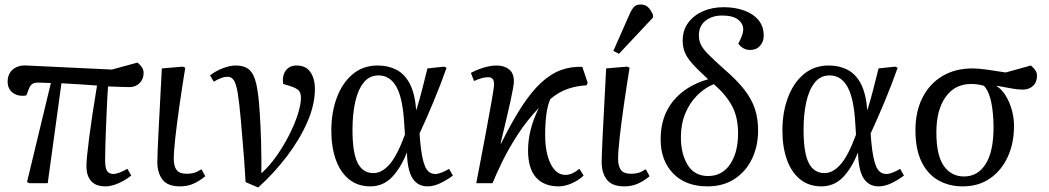

<svg xmlns="http://www.w3.org/2000/svg" viewBox="-20 -814 4662 853"><path d="M448 14Q406 14 385 -9.5Q364 -33 364 -76Q364 -108 376 -201.5Q388 -295 411 -434Q372 -437 332 -439.5Q292 -442 253 -444L192 0H111L100 -5L206 -445Q185 -446 171 -446.5Q157 -447 148 -447Q133 -447 123.5 -441Q114 -435 107 -416L97 -390Q62 -384 38 -401Q14 -418 14 -451Q14 -486 37 -505.5Q60 -525 98 -523L477 -505L591 -536Q603 -526 610.5 -515Q618 -504 618 -490Q618 -462 600 -444.5Q582 -427 555 -427Q542 -427 516.5 -428Q491 -429 460 -430Q457 -390 455 -343Q453 -296 451 -249.5Q449 -203 448 -164.5Q447 -126 447 -103Q447 -67 456 -54Q465 -41 485 -41Q494 -41 511.5 -47.5Q529 -54 546 -64L563 -34Q535 -12 504.5 1Q474 14 448 14Z M780 14Q725 14 702 -16Q679 -46 679 -94Q679 -125 684.5 -233Q690 -341 699 -510L792 -518L803 -513Q789 -427 777.5 -346.5Q766 -266 759 -203.5Q752 -141 752 -108Q752 -76 764.5 -59Q777 -42 810 -42Q828 -42 842 -46Q856 -50 875 -62L892 -31Q865 -9 838.5 2.5Q812 14 780 14Z M1127 19 1071 -5Q1069 -38 1067.5 -62Q1066 -86 1064 -113Q1062 -140 1058.5 -179.5Q1055 -219 1050 -281Q1043 -360 1036 -401.5Q1029 -443 1018.5 -458Q1008 -473 991 -473Q965 -473 930 -451L913 -479Q937 -498 969 -510.5Q1001 -523 1027 -523Q1065 -523 1086.5 -505Q1108 -487 1118.5 -441.5Q1129 -396 1134 -313Q1138 -250 1140 -182.5Q1142 -115 1141 -44Q1176 -75 1207.5 -119.5Q1239 -164 1264 -213Q1289 -262 1303 -306Q1317 -350 1317 -379Q1317 -403 1306 -413Q1295 -423 1274 -430L1238 -441Q1233 -478 1249.5 -500.5Q1266 -523 1298 -523Q1338 -523 1358.5 -494.5Q1379 -466 1379 -418Q1379 -349 1345.5 -272Q1312 -195 1254.5 -119.5Q1197 -44 1127 19Z M1625 14Q1569 14 1530 -18Q1491 -50 1471.5 -106Q1452 -162 1452 -234Q1452 -315 1476.5 -380.5Q1501 -446 1547 -484.5Q1593 -523 1658 -523Q1704 -523 1740.5 -504.5Q1777 -486 1800 -443Q1823 -400 1829 -326H1830Q1845 -375 1856.5 -420.5Q1868 -466 1879 -510L1953 -518L1964 -513Q1938 -439 1906.5 -363.5Q1875 -288 1844 -221L1847 -183Q1854 -108 1868.5 -74.5Q1883 -41 1914 -41Q1926 -41 1943.5 -48Q1961 -55 1975 -64L1992 -34Q1967 -15 1937 -0.5Q1907 14 1880 14Q1836 14 1813 -21.5Q1790 -57 1788 -135H1787Q1759 -65 1720 -25.5Q1681 14 1625 14ZM1639 -45Q1676 -45 1710 -83Q1744 -121 1779 -216L1776 -262Q1770 -376 1741.5 -427.5Q1713 -479 1662 -479Q1621 -479 1595.5 -447Q1570 -415 1558 -360.5Q1546 -306 1546 -238Q1546 -135 1569 -90Q1592 -45 1639 -45Z M2462 14Q2397 14 2361.5 -25.5Q2326 -65 2326 -146Q2326 -190 2337 -235.5Q2348 -281 2374 -335Q2321 -279 2281 -217.5Q2241 -156 2213 -99Q2185 -42 2168 0H2096Q2118 -115 2136 -210.5Q2154 -306 2164.5 -366.5Q2175 -427 2175 -437Q2175 -456 2168.5 -463.5Q2162 -471 2149 -471Q2134 -471 2117.5 -466Q2101 -461 2086 -454L2072 -490Q2095 -503 2127 -513Q2159 -523 2186 -523Q2220 -523 2241.5 -506Q2263 -489 2263 -453Q2263 -433 2248 -365Q2233 -297 2204 -177L2206 -176Q2255 -275 2298.5 -341.5Q2342 -408 2384.5 -447Q2427 -486 2471.5 -502.5Q2516 -519 2567 -517L2591 -446L2586 -435Q2544 -433 2503.5 -419.5Q2463 -406 2425 -374Q2413 -347 2407.5 -307Q2402 -267 2402 -214Q2402 -135 2426.5 -86Q2451 -37 2492 -37Q2509 -37 2525 -45Q2541 -53 2554 -64L2573 -34Q2549 -12 2519 1Q2489 14 2462 14Z M2754 14Q2699 14 2676 -16Q2653 -46 2653 -94Q2653 -125 2658.5 -233Q2664 -341 2673 -510L2766 -518L2777 -513Q2763 -427 2751.5 -346.5Q2740 -266 2733 -203.5Q2726 -141 2726 -108Q2726 -76 2738.5 -59Q2751 -42 2784 -42Q2802 -42 2816 -46Q2830 -50 2849 -62L2866 -31Q2839 -9 2812.5 2.5Q2786 14 2754 14ZM2730 -575 2705 -588 2777 -751Q2787 -774 2797.5 -784Q2808 -794 2826 -794Q2846 -794 2858.5 -782.5Q2871 -771 2881 -748V-736Z M3123 14Q3026 14 2970.5 -43.5Q2915 -101 2915 -195Q2915 -297 2970.5 -365Q3026 -433 3126 -462Q3081 -503 3056 -531Q3031 -559 3022 -582.5Q3013 -606 3013 -633Q3013 -680 3037.5 -713Q3062 -746 3103 -764Q3144 -782 3195 -782Q3245 -782 3285.5 -767.5Q3326 -753 3349.5 -725Q3373 -697 3373 -655Q3373 -629 3356.5 -610.5Q3340 -592 3313 -592Q3281 -592 3260 -620Q3272 -643 3277 -657.5Q3282 -672 3282 -683Q3282 -709 3259 -727Q3236 -745 3188 -745Q3144 -745 3114.5 -722Q3085 -699 3085 -657Q3085 -635 3093.5 -616.5Q3102 -598 3126 -573.5Q3150 -549 3197 -507Q3254 -458 3287 -415.5Q3320 -373 3334 -330Q3348 -287 3348 -234Q3348 -165 3321 -108.5Q3294 -52 3243.5 -19Q3193 14 3123 14ZM3126 -32Q3188 -32 3223.5 -84Q3259 -136 3259 -222Q3259 -294 3231.5 -344.5Q3204 -395 3151 -440Q3111 -424 3077.5 -390.5Q3044 -357 3024.5 -310Q3005 -263 3005 -204Q3005 -131 3035 -81.5Q3065 -32 3126 -32Z M3629 14Q3573 14 3534 -18Q3495 -50 3475.5 -106Q3456 -162 3456 -234Q3456 -315 3480.5 -380.5Q3505 -446 3551 -484.5Q3597 -523 3662 -523Q3708 -523 3744.5 -504.5Q3781 -486 3804 -443Q3827 -400 3833 -326H3834Q3849 -375 3860.5 -420.5Q3872 -466 3883 -510L3957 -518L3968 -513Q3942 -439 3910.5 -363.5Q3879 -288 3848 -221L3851 -183Q3858 -108 3872.5 -74.5Q3887 -41 3918 -41Q3930 -41 3947.5 -48Q3965 -55 3979 -64L3996 -34Q3971 -15 3941 -0.5Q3911 14 3884 14Q3840 14 3817 -21.5Q3794 -57 3792 -135H3791Q3763 -65 3724 -25.5Q3685 14 3629 14ZM3643 -45Q3680 -45 3714 -83Q3748 -121 3783 -216L3780 -262Q3774 -376 3745.5 -427.5Q3717 -479 3666 -479Q3625 -479 3599.5 -447Q3574 -415 3562 -360.5Q3550 -306 3550 -238Q3550 -135 3573 -90Q3596 -45 3643 -45Z M4257 14Q4196 14 4148.5 -13Q4101 -40 4074 -95.5Q4047 -151 4047 -236Q4047 -317 4077.5 -378.5Q4108 -440 4165 -475Q4222 -510 4301 -510Q4328 -510 4366 -504.5Q4404 -499 4448 -492L4560 -523Q4575 -510 4581 -500Q4587 -490 4587 -477Q4587 -449 4569.5 -432.5Q4552 -416 4524 -416Q4501 -416 4474.5 -421Q4448 -426 4408 -433V-431Q4429 -419 4446.5 -391.5Q4464 -364 4474.5 -328Q4485 -292 4485 -254Q4485 -178 4457 -117Q4429 -56 4378 -21Q4327 14 4257 14ZM4263 -30Q4324 -30 4359 -85.5Q4394 -141 4394 -248Q4394 -309 4384 -359Q4374 -409 4351 -433Q4322 -441 4295 -441Q4222 -441 4181 -383Q4140 -325 4140 -226Q4140 -124 4173 -77Q4206 -30 4263 -30Z"/></svg>

Font: Literata 36pt
Style: Italic
Weight: 400
Italic angle: -2°
Designer: Latin by Veronika Burian and Jose Scaglione. Greek by Irene Vlachou. Cyrillic by Vera Evstafieva
Foundry: TypeTogether
Version: Version 3.002